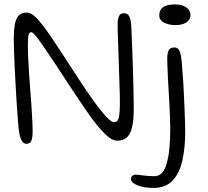

<svg xmlns="http://www.w3.org/2000/svg" viewBox="-20 -644 965 892"><path d="M102.5 24Q90 24 82.2 11.5Q74.5 -1 70 -23.5Q67.5 -36 64.5 -68.2Q61.5 -100.5 58.8 -144.8Q56 -189 53.2 -237.2Q50.5 -285.5 48.2 -330.8Q46 -376 45 -410.8Q44 -445.5 44 -461Q44 -501.5 48.8 -529.2Q53.5 -557 66.5 -571.2Q79.5 -585.5 104.5 -585.5Q125.5 -585.5 151 -559Q176.5 -532.5 215.5 -475.2Q254.5 -418 314 -325.5Q398 -194.5 444.8 -135.5Q491.5 -76.5 509 -76.5Q518.5 -76.5 524.5 -82.2Q530.5 -88 533.5 -106Q536.5 -124 537 -160.5Q537.5 -176 536.5 -207.8Q535.5 -239.5 534.2 -280Q533 -320.5 531.5 -362.8Q530 -405 528.8 -442.2Q527.5 -479.5 526.8 -505.2Q526 -531 526.5 -537.5Q528.5 -564 535.2 -573.2Q542 -582.5 555.5 -582.5Q563.5 -582.5 569.8 -579.2Q576 -576 580 -569Q584 -562 586.5 -549.8Q589 -537.5 590 -519.5Q590.5 -507 591.8 -476.2Q593 -445.5 594.8 -404.2Q596.5 -363 597.8 -318Q599 -273 600 -230.8Q601 -188.5 601.2 -155.5Q601.5 -122.5 600.5 -105.5Q598.5 -68 590.5 -42.2Q582.5 -16.5 566.8 -3.5Q551 9.5 524.5 9.5Q498.5 9.5 464.5 -24.8Q430.5 -59 388.5 -119.2Q346.5 -179.5 296.5 -256Q265 -304.5 236.5 -347.5Q208 -390.5 185.2 -423.8Q162.5 -457 147 -475.8Q131.5 -494.5 125.5 -494.5Q116 -494.5 112.8 -482.5Q109.5 -470.5 109.5 -434Q109.5 -405 111.2 -369.5Q113 -334 115.5 -295.5Q118 -257 121.2 -218Q124.5 -179 126.8 -142.5Q129 -106 130.5 -75.2Q132 -44.5 131.5 -22Q129.5 6.5 122.8 15.2Q116 24 102.5 24ZM692.5 229Q662.5 229 639 223.2Q615.5 217.5 602 208.2Q588.5 199 588.5 188Q588.5 179.5 593.5 174.2Q598.5 169 606 167.5Q619 167 643.5 170.8Q668 174.5 698.5 174.5Q737 174.5 754 117.2Q771 60 771 -48Q771 -66 770 -92.2Q769 -118.5 767.5 -149.5Q766 -180.5 764 -213Q762 -245.5 760.5 -275.8Q759 -306 758 -331.2Q757 -356.5 757 -372Q757 -401.5 765 -412.5Q773 -423.5 789.5 -423.5Q800.5 -423.5 807 -417.5Q813.5 -411.5 817.2 -399Q821 -386.5 823.2 -366.8Q825.5 -347 827 -319.5Q829 -300.5 830.8 -271.2Q832.5 -242 834.2 -208.2Q836 -174.5 837.2 -140.8Q838.5 -107 839.5 -78.5Q840.5 -50 840.5 -33Q840.5 41 827.5 100.2Q814.5 159.5 782.5 194.2Q750.5 229 692.5 229ZM795 -527.5Q779.5 -527.5 766 -530.5Q752.5 -533.5 742 -539Q731.5 -544.5 725.8 -552.8Q720 -561 720 -571.5Q720 -591 728.8 -602.2Q737.5 -613.5 754 -618.5Q770.5 -623.5 792.5 -623.5Q807.5 -623.5 820.5 -620.5Q833.5 -617.5 843.5 -611Q853.5 -604.5 859.2 -595.2Q865 -586 865 -573Q865 -560 856.8 -549.8Q848.5 -539.5 833 -533.5Q817.5 -527.5 795 -527.5Z"/></svg>

Font: Gluten Thin ExtraLight
Style: Regular
Weight: 250
Version: Version 1.300